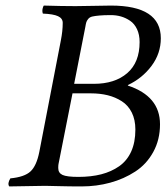

<svg xmlns="http://www.w3.org/2000/svg" viewBox="-20 -667 597 689"><path d="M306.2 -332H240.2L189.9 -78.1Q189 -73.2 189 -64Q189 -46.4 204.3 -39.3Q219.7 -32.2 261.2 -32.2Q307.1 -32.2 343.3 -41.5Q379.4 -50.8 407.5 -70.3Q435.5 -89.8 450.7 -123Q465.8 -156.2 465.8 -202.1Q465.8 -237.3 452.9 -263.2Q439.9 -289.1 417 -303.7Q394 -318.4 366.5 -325.2Q338.9 -332 306.2 -332ZM286.1 -569.8 246.1 -366.2H316.9Q392.1 -366.2 436.5 -404.5Q481 -442.9 481 -516.1Q481 -542.5 471.7 -562.3Q462.4 -582 446.8 -592.5Q431.2 -603 414.1 -607.9Q397 -612.8 377.9 -612.8Q352.5 -612.8 336.7 -611.3Q320.8 -609.9 311.3 -607.7Q301.8 -605.5 296.6 -599.1Q291.5 -592.8 289.8 -587.4Q288.1 -582 286.1 -569.8ZM251 -645Q271 -645 316.2 -646Q361.3 -647 377.9 -647Q557.1 -647 557.1 -529.8Q557.1 -475.1 523.9 -430.7Q490.7 -386.2 439 -361.8V-359.9Q554.2 -321.8 554.2 -221.2Q554.2 -165.5 530 -121.6Q505.9 -77.6 465.3 -51.3Q424.8 -24.9 375.7 -11.5Q326.7 2 272.9 2Q229 2 193.1 1Q157.2 0 147.9 0H134.8Q103 0 13.2 2Q5.9 -8.3 17.1 -26.9Q67.9 -31.7 89.6 -52Q111.3 -72.3 121.1 -122.1L198.2 -521Q205.1 -555.7 205.1 -585Q205.1 -601.1 188.2 -608.9Q171.4 -616.7 133.8 -618.2Q130.9 -626.5 132.8 -635.5Q134.8 -644.5 137.2 -647Q203.6 -645 251 -645Z"/></svg>

Font: Common Serif
Style: Italic
Weight: 400
Italic angle: -12°
Designer: Philipp H. Poll, Khaled Hosny
Foundry: Stefan Peev, Context Ltd.
Version: Version 1.026